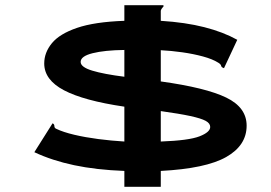

<svg xmlns="http://www.w3.org/2000/svg" viewBox="-20 -671 1040 738"><path d="M458 47V-14Q350 -18 265 -36Q180 -54 112 -86L182 -197Q189 -194 189 -186.5Q189 -179 196 -176Q223 -163 265.5 -153Q308 -143 358 -136.5Q408 -130 458 -127V-261Q302 -284 226 -324Q150 -364 150 -427Q150 -469 179.5 -505Q209 -541 276.5 -564Q344 -587 458 -591V-651H607Q609 -650 609 -648Q609 -646 604.5 -641.5Q600 -637 598 -630V-591Q693 -585 765.5 -566.5Q838 -548 892 -518L841 -409Q831 -412 830 -418Q829 -424 819 -430Q797 -444 760 -454Q723 -464 680.5 -470Q638 -476 598 -478V-358Q771 -334 849.5 -296Q928 -258 928 -188Q928 -112 849.5 -67.5Q771 -23 598 -14V47ZM458 -376V-479Q382 -478 336 -466.5Q290 -455 290 -433Q290 -413 334.5 -399.5Q379 -386 458 -376ZM598 -127Q706 -131 747 -147Q788 -163 788 -183Q788 -197 770.5 -206.5Q753 -216 711.5 -225Q670 -234 598 -244Z"/></svg>

Font: Inconsolata UltraExpanded ExtraBold
Style: Regular
Weight: 800
Width: 9
Monospace: yes
Designer: Raph Levien, Cyreal, Brenton Simpson
Foundry: Raph Levien, Cyreal, Google
Version: Version 3.001; ttfautohint (v1.8.2.53-6de2)